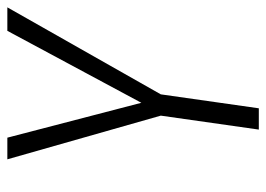

<svg xmlns="http://www.w3.org/2000/svg" viewBox="-121 -604 725 523"><g transform="rotate(-90 241.5 -342.5)"><path d="M483 -685 246 -267 208 0H150L188 -267L69 -685H128L223 -320L419 -685Z"/></g></svg>

Font: Fira Sans Extra Condensed Light
Style: Italic
Weight: 300
Width: 3
Italic angle: -8°
Designer: Carrois Corporate & Edenspiekermann AG
Foundry: Carrois Corporate GbR & Edenspiekermann AG
Version: Version 4.203